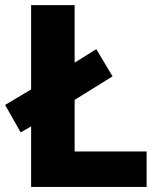

<svg xmlns="http://www.w3.org/2000/svg" viewBox="-26 -734 631 754"><path d="M549.8 0V-139.2H267.1V-341.8L416 -434.1L352.1 -541L267.1 -487.8V-713.9H96.2V-382.8L-5.9 -321.8L55.2 -213.9L96.2 -237.8V0Z"/></svg>

Font: Noto Reveo Sans
Style: Regular
Weight: 800
Designer: Monotype Design Team
Foundry: Monotype Imaging Inc.
Version: Version 2.007